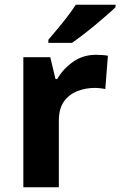

<svg xmlns="http://www.w3.org/2000/svg" viewBox="-20 -786 505 806"><path d="M383 -556Q394 -556 409 -555Q424 -554 433 -552L422 -412Q415 -414 401.5 -415.5Q388 -417 378 -417Q340 -417 305 -403.5Q270 -390 248.5 -360Q227 -330 227 -278V0H78V-546H191L213 -454H220Q244 -496 286 -526Q328 -556 383 -556ZM465 -756Q451 -742 428 -722Q405 -702 378.5 -680Q352 -658 326.5 -638.5Q301 -619 282 -606H183V-619Q199 -638 220.5 -663.5Q242 -689 263 -716.5Q284 -744 298 -766H465Z"/></svg>

Font: Noto Sans Hanifi Rohingya
Style: Regular
Weight: 400
Designer: Monotype Design Team and DaltonMaag
Foundry: Google LLC
Version: Version 2.101